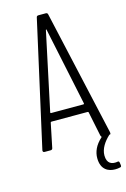

<svg xmlns="http://www.w3.org/2000/svg" viewBox="-132 -761 661 1006"><g transform="rotate(-15 198.5 -258.0)"><path d="M383 149C354 153 327 144 327 99C327 63 350 29 379 2C380 1 382 0 384 0H385C387 0 388 -5 387 -11L234 -691C233 -697 229 -700 223 -700H183C177 -700 173 -697 172 -691L20 -11C19 -5 22 0 29 0H62C68 0 72 -3 73 -9L100 -140C100 -142 103 -144 105 -144H301C303 -144 306 -142 306 -140L333 -9C334 -5 335 -3 337 -1C338 0 339 1 337 3C301 35 287 70 287 103C287 167 328 184 363 184C373 184 382 183 390 181C395 180 397 178 397 173C397 172 397 171 397 170L395 156C394 151 392 148 387 148C386 148 384 149 383 149ZM111 -192 201 -615C202 -619 204 -619 205 -615L294 -192C294 -190 293 -188 291 -188H114C112 -188 111 -190 111 -192Z"/></g></svg>

Font: Barlow Condensed Light
Style: Regular
Weight: 300
Width: 3
Designer: Jeremy Tribby
Foundry: Tribby Type
Version: Version 1.422;hotconv 1.0.109;makeotfexe 2.5.65596